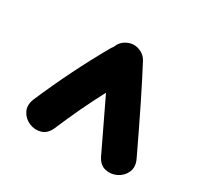

<svg xmlns="http://www.w3.org/2000/svg" viewBox="-106 -856 740 714"><g transform="rotate(30 263.5 -499.5)"><path d="M381 -309Q395 -279 420 -273Q445 -267 468.5 -278Q492 -289 503 -312.5Q514 -336 501 -365Q398 -582 339 -693Q326 -717 300 -725Q274 -733 250 -720Q228 -709 219 -685Q215 -680 212 -675Q128 -528 58 -365Q46 -335 58 -312Q70 -289 94 -279Q118 -269 142.5 -276Q167 -283 180 -313Q226 -422 279 -522L381 -309Z"/></g></svg>

Font: Balsamiq Sans
Style: Bold
Weight: 700
Designer: Michael Angeles
Foundry: Balsamiq SRL
Version: Version 1.020; ttfautohint (v1.8.4.7-5d5b);gftools[0.9.26]